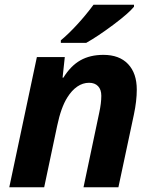

<svg xmlns="http://www.w3.org/2000/svg" viewBox="-20 -786 643 806"><path d="M134.8 -546.4H252L242.7 -460H246.1Q276.9 -509.8 317.4 -532.7Q357.9 -555.7 414.1 -555.7Q481 -555.7 517.6 -517.1Q554.2 -478.5 554.2 -409.7Q554.2 -362.3 542 -304.7L477.1 0H330.6L396.5 -312.5Q405.3 -353 405.3 -383.8Q405.3 -410.2 391.6 -424.3Q377.9 -438.5 354 -438.5Q327.6 -438.5 304.4 -422.6Q281.2 -406.7 262.7 -377Q236.3 -335.4 220.2 -258.8L165.5 0H19ZM372.6 -766.1H542.5V-757.8Q520.5 -730.5 455.6 -681.9Q390.6 -633.3 341.8 -606H235.4V-616.7Q266.1 -642.1 302.7 -681.6Q339.4 -721.2 372.6 -766.1Z"/></svg>

Font: Viking Open Sans
Style: Bold Italic
Weight: 700
Italic angle: -12°
Foundry: Ascender Corporation
Version: Version 2.000